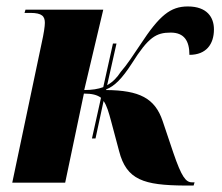

<svg xmlns="http://www.w3.org/2000/svg" viewBox="-20 -566 689 595"><path d="M265 -137H276L301 -253C311 -239 317 -218 325 -188L349 -98C372 -8 426 8 552 9H580L583 -1H575C556 -1 543 -17 517 -93L484 -191C460 -262 412 -286 309 -287V-289C335 -299 358 -322 389 -370C440 -451 464 -465 509 -465C551 -465 567 -439 567 -396C619 -396 643 -429 643 -475C643 -512 622 -546 562 -546C508 -546 474 -518 415 -428C392 -394 375 -367 354 -343C343 -326 330 -312 312 -302L341 -431H330L300 -296C284 -290 265 -287 241 -287L300 -536H59L56 -526H74C111 -526 119 -515 119 -495C119 -485 116 -463 109 -432L18 0H182L240 -276C265 -276 281 -272 293 -263Z"/></svg>

Font: Noto Serif Display SemiCondensed ExtraBold
Style: Italic
Weight: 800
Width: 4
Italic angle: -12°
Designer: Monotype Design Team
Foundry: Monotype Imaging Inc.
Version: Version 2.009